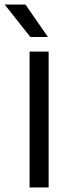

<svg xmlns="http://www.w3.org/2000/svg" viewBox="-38 -821 324 841"><path d="M91.5 0V-595H175V0ZM95 -659 -17.5 -801H73.5L172 -659Z"/></svg>

Font: Encode Sans SC SemiExpanded
Style: Regular
Weight: 400
Width: 6
Designer: Multiple Designers
Foundry: Impallari Type
Version: Version 3.002